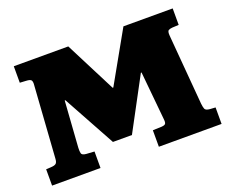

<svg xmlns="http://www.w3.org/2000/svg" viewBox="-113 -886 1291 1073"><g transform="rotate(-20 532.0 -350.0)"><path d="M28 0V-97L61 -99Q79 -100 87.5 -107Q96 -114 97 -136L126 -562Q128 -580 123 -589.5Q118 -599 91 -600L55 -602V-700H379L533 -398H537L707 -700H1000V-602L961 -600Q947 -599 938.5 -594Q930 -589 932 -563L967 -146Q969 -126 973.5 -114Q978 -102 1003 -100L1036 -98V0H663V-98L718 -100Q732 -101 738 -107Q744 -113 742 -133L714 -423H710L544 -113H431L261 -423H257L238 -148Q237 -128 240 -115.5Q243 -103 268 -101L316 -98V0Z"/></g></svg>

Font: Literata Variable Black
Style: Regular
Weight: 900
Designer: Latin by Veronika Burian and Jose Scaglione. Greek by Irene Vlachou. Cyrillic by Vera Evstafieva.
Foundry: TypeTogether
Version: Version 3.021